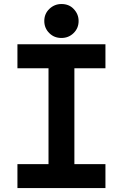

<svg xmlns="http://www.w3.org/2000/svg" viewBox="-20 -958 626 978"><path d="M293 -937.5Q331.1 -937.5 354.5 -913.1Q380.4 -886.7 380.4 -851.1Q380.4 -814.5 355 -789.6Q329.6 -764.6 293 -764.6Q256.3 -764.6 231.9 -788.6Q205.6 -814 205.6 -851.1Q205.6 -888.2 231.9 -913.1Q257.8 -937.5 293 -937.5ZM517.1 0H68.8V-122.1H227.1V-610.4H68.8V-732.4H517.1V-610.4H358.9V-122.1H517.1Z"/></svg>

Font: Consola Mono
Style: Bold
Weight: 700
Monospace: yes
Designer: Wojciech Kalinowski "wmk69" (wmk69@o2.pl)
Foundry: Wojciech Kalinowski "wmk69" (wmk69@o2.pl)
Version: Version 2.1.0